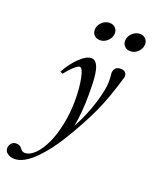

<svg xmlns="http://www.w3.org/2000/svg" viewBox="-269 -759 868 1093"><g transform="rotate(20 165.0 -212.0)"><path d="M365.7 -557.1Q345.2 -557.1 331.8 -570.1Q318.4 -583 318.4 -602.5Q318.4 -628.9 338.9 -648.9Q359.4 -668.9 385.3 -668.9Q406.2 -668.9 419.4 -656.2Q432.6 -643.6 432.6 -623.5Q432.6 -597.2 412.4 -577.1Q392.1 -557.1 365.7 -557.1ZM182.1 -557.1Q161.6 -557.1 148.2 -570.1Q134.8 -583 134.8 -602.5Q134.8 -628.9 155.3 -648.9Q175.8 -668.9 201.7 -668.9Q222.7 -668.9 236.1 -656.2Q249.5 -643.6 249.5 -623.5Q249.5 -597.2 229 -577.1Q208.5 -557.1 182.1 -557.1ZM-43 244.6Q-65.9 244.6 -80.3 235.8Q-94.7 227.1 -98.9 218Q-103 209 -103 200.2Q-103 186 -92.8 172.1Q-82.5 158.2 -62.5 158.2Q-40 158.2 -27.3 176.3Q-16.6 192.4 -0.5 192.4Q29.8 192.4 60.1 162.4Q90.3 132.3 114 82Q137.7 31.7 152.6 -39.8Q167.5 -111.3 167.5 -188Q167.5 -260.3 156 -318.1Q144.5 -376 127.4 -376Q117.2 -376 95 -356.4Q72.8 -336.9 47.9 -304.7L32.7 -312Q64 -369.1 103.8 -407Q143.6 -444.8 172.9 -444.8Q187.5 -444.8 197.8 -434.8Q208 -424.8 214.1 -408.7Q220.2 -392.6 223.9 -365.7Q227.5 -338.9 228.5 -311.8Q229.5 -284.7 229.5 -245.6Q229.5 -140.6 213.4 -49.8Q259.3 -134.3 285.4 -219.7Q311.5 -305.2 311.5 -350.1Q311.5 -385.3 308.6 -406.2Q312 -444.8 350.1 -444.8Q387.2 -444.8 387.2 -409.7Q346.2 -268.1 303 -175Q259.8 -82 191.9 29.3Q166.5 71.3 138.7 107.9Q110.8 144.5 80.1 176.3Q49.3 208 17.3 226.3Q-14.6 244.6 -43 244.6Z"/></g></svg>

Font: Elstob
Style: Italic
Weight: 400
Italic angle: -20°
Designer: Peter S. Baker
Version: Version 1.015